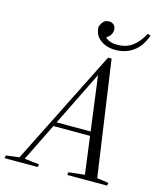

<svg xmlns="http://www.w3.org/2000/svg" viewBox="-157 -961 875 1051"><g transform="rotate(15 281.0 -435.5)"><path d="M-30 0 -27 -16 52 -26H72L161 -16L158 0ZM35 0 375 -678H395L492 0H422L346 -577H350L348 -574L65 0ZM176 -239V-263H424V-239ZM325 0 328 -16 438 -28H472L554 -16L551 0ZM403 -729Q351 -729 316 -755.5Q281 -782 281 -828Q287 -847 298.5 -859Q310 -871 330 -871Q346 -871 357 -861Q368 -851 368 -833Q368 -814 355.5 -799Q343 -784 325 -776L322 -799Q339 -775 358.5 -767Q378 -759 403 -759Q456 -759 491 -785.5Q526 -812 551 -860L568 -855Q547 -792 503.5 -760.5Q460 -729 403 -729Z"/></g></svg>

Font: Source Serif 4 60pt
Style: Italic
Weight: 400
Italic angle: -12°
Version: Version 4.004;hotconv 1.0.116;makeotfexe 2.5.65601